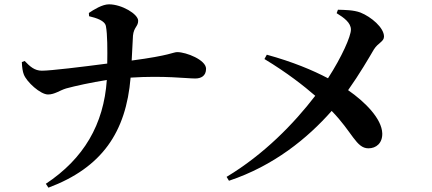

<svg xmlns="http://www.w3.org/2000/svg" viewBox="-20 -809 2000 888"><path d="M81 -522C82 -496 85 -478 90 -465C103 -430 167 -372 202 -372C233 -372 256 -391 286 -400C326 -411 403 -428 474 -439C460 -233 367 -75 192 41L204 59C452 -34 563 -198 584 -450C740 -460 842 -446 883 -446C909 -446 933 -457 933 -491C933 -532 841 -568 800 -568C780 -568 770 -553 589 -529L595 -644C599 -684 619 -686 619 -713C619 -744 543 -789 484 -789C453 -789 413 -764 391 -749L392 -734C425 -726 466 -714 470 -687C477 -650 477 -578 476 -515C362 -500 214 -482 174 -482C140 -482 119 -501 94 -527Z M1203 -536C1309 -472 1386 -411 1438 -366C1339 -237 1201 -95 1028 9L1039 27C1246 -42 1402 -169 1514 -296C1610 -198 1627 -123 1684 -123C1720 -123 1749 -147 1748 -192C1746 -260 1668 -338 1590 -392C1642 -465 1688 -544 1709 -580C1729 -612 1756 -616 1756 -640C1756 -681 1697 -731 1647 -751C1615 -763 1575 -763 1543 -764L1537 -748C1571 -727 1603 -704 1603 -672C1603 -641 1561 -546 1497 -447C1427 -484 1334 -523 1214 -556Z"/></svg>

Font: Noto Serif CJK TC
Style: Bold
Weight: 700
Designer: Ryoko NISHIZUKA 西塚涼子 (kana & ideographs); Frank Grießhammer (Latin, Greek & Cyrillic); Wenlong ZHANG 张文龙 (bopomofo); San
Foundry: Adobe
Version: Version 2.001;hotconv 1.1.0;makeotfexe 2.6.0